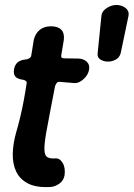

<svg xmlns="http://www.w3.org/2000/svg" viewBox="-20 -738 534 767"><path d="M181 9Q125 12 92 -5Q59 -22 44.5 -53Q30 -84 31 -124Q32 -164 44 -207Q54 -241 61.5 -273Q69 -305 75 -337Q81 -369 86 -403Q88 -409 86 -411.5Q84 -414 81 -416Q78 -418 74 -419Q50 -422 41.5 -432Q33 -442 36 -461Q39 -479 50.5 -489Q62 -499 87 -501Q94 -503 99 -506.5Q104 -510 105 -517Q107 -532 110 -548Q113 -564 115 -579Q121 -604 138.5 -618.5Q156 -633 184 -633Q211 -633 224.5 -619.5Q238 -606 235 -579Q233 -564 230 -549Q227 -534 225 -519Q222 -505 235 -505Q250 -505 265.5 -504.5Q281 -504 295 -504Q314 -503 326.5 -491.5Q339 -480 336 -461Q333 -440 315 -423Q297 -406 279 -406Q264 -407 248.5 -408.5Q233 -410 218 -411Q212 -412 207.5 -407.5Q203 -403 200 -394Q191 -347 182 -301Q173 -255 164 -205Q157 -163 157.5 -140.5Q158 -118 168 -111Q178 -104 199 -105Q217 -108 229.5 -88.5Q242 -69 238 -38Q234 -16 216.5 -4Q199 8 181 9ZM385 -673Q386 -688 396 -697.5Q406 -707 419 -712.5Q432 -718 444 -718H446Q459 -718 471 -712.5Q483 -707 489.5 -697.5Q496 -688 493 -673L462 -525Q457 -508 442.5 -500Q428 -492 412 -492H410Q395 -492 381.5 -500Q368 -508 370 -525Z"/></svg>

Font: Winky Sans Medium
Style: Italic
Weight: 500
Italic angle: -8.97852°
Designer: Simon Atzbach
Foundry: typofactur
Version: Version 1.205